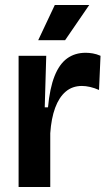

<svg xmlns="http://www.w3.org/2000/svg" viewBox="-20 -744 434 764"><path d="M54 0V-264V-522H164L158 -317H171Q178 -393 197 -441Q216 -489 247 -511.5Q278 -534 321 -534Q334 -534 349 -531.5Q364 -529 380 -522L374 -386Q356 -394 338.5 -398Q321 -402 306 -402Q268 -402 241.5 -379.5Q215 -357 199.5 -315Q184 -273 180 -214V0ZM239 -584H132L198 -724H335Z"/></svg>

Font: Bricolage Grotesque 60pt SemiBold
Style: Regular
Weight: 600
Version: Version 1.001;gftools[0.9.33.dev8+g029e19f]